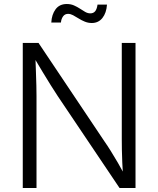

<svg xmlns="http://www.w3.org/2000/svg" viewBox="-20 -943 794 963"><path d="M94.2 0V-727.5H173.3L504.9 -232.4Q519 -212.4 535.9 -185.3Q552.7 -158.2 571.3 -126.5Q589.8 -94.7 608.4 -60.1L597.2 -59.1Q594.7 -94.2 593.3 -127.9Q591.8 -161.6 591.3 -191.4Q590.8 -221.2 590.8 -244.1V-727.5H659.7V0H579.6L270 -460.4Q252.4 -487.3 234.4 -515.9Q216.3 -544.4 194.6 -580.8Q172.9 -617.2 144 -665.5L157.2 -667.5Q158.7 -622.6 160.2 -583.5Q161.6 -544.4 162.4 -513.4Q163.1 -482.4 163.1 -460.9V0ZM440.4 -827.6Q421.9 -827.6 405.3 -834.5Q388.7 -841.3 374 -850.6Q359.4 -859.9 346.4 -866.7Q333.5 -873.5 321.8 -873.5Q305.2 -873.5 296.1 -860.6Q287.1 -847.7 285.6 -830.1H237.3Q239.3 -870.1 258.8 -896.5Q278.3 -922.9 314.9 -922.9Q335 -922.9 351.1 -915.8Q367.2 -908.7 380.9 -899.7Q394.5 -890.6 407.2 -883.3Q419.9 -876 433.1 -876Q448.2 -876 457 -886.2Q465.8 -896.5 469.2 -919.9H516.6Q513.7 -877.9 493.7 -852.8Q473.6 -827.6 440.4 -827.6Z"/></svg>

Font: Inter 16pt Light
Style: Regular
Weight: 300
Version: Version 4.001;git-66647c0bb